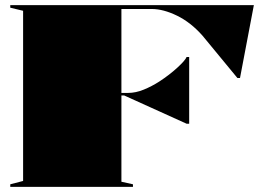

<svg xmlns="http://www.w3.org/2000/svg" viewBox="-20 -728 1009 748"><path d="M20 0V-10L70 -23V-686L20 -698V-708H969L915 -424H905L769 -589Q723 -641 669.5 -667Q616 -693 571 -693H453V-366H479Q509 -366 540.5 -379Q572 -392 600 -410Q640 -436 671 -464.5Q702 -493 707 -506H717V-246H707L464 -356H453V-20L498 -10V0Z"/></svg>

Font: Kalnia SemiExpanded
Style: Bold
Weight: 700
Width: 6
Designer: Frida Medrano
Foundry: Frida Medrano
Version: Version 1.105